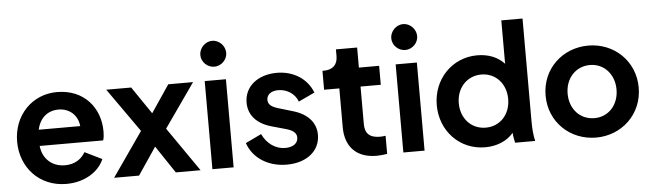

<svg xmlns="http://www.w3.org/2000/svg" viewBox="-49 -978 4013 1181"><g transform="rotate(-5 1957.5 -387.5)"><path d="M319 12C430 12 519 -43 552 -121L446 -173C422 -131 380 -103 320 -103C241 -103 183 -155 175 -235H567C572 -250 574 -270 574 -290C574 -435 478 -556 309 -556C156 -556 39 -436 39 -273C39 -114 152 12 319 12ZM178 -335C193 -407 243 -448 309 -448C378 -448 428 -402 434 -335Z M614 0H768L882 -169L995 0H1148L959 -273L1149 -544H996L882 -375L767 -544H613L804 -273Z M1221 0H1352V-544H1221ZM1208 -706C1208 -663 1245 -627 1288 -627C1331 -627 1368 -663 1368 -706C1368 -749 1331 -787 1288 -787C1245 -787 1208 -749 1208 -706Z M1680 12C1803 12 1886 -55 1886 -154C1886 -230 1836 -286 1746 -312L1659 -338C1621 -349 1595 -364 1595 -395C1595 -427 1622 -449 1666 -449C1721 -449 1769 -417 1787 -368L1887 -415C1853 -503 1769 -556 1667 -556C1549 -556 1466 -489 1466 -389C1466 -314 1514 -257 1606 -231L1695 -206C1730 -196 1758 -180 1758 -149C1758 -113 1727 -91 1680 -91C1619 -91 1567 -128 1538 -189L1440 -142C1472 -48 1564 12 1680 12Z M2235 6C2255 6 2281 3 2300 0V-112C2287 -110 2274 -109 2265 -109C2201 -109 2173 -139 2173 -194V-427H2298V-544H2173V-668H2042V-626C2042 -573 2011 -544 1958 -544H1948V-427H2042V-187C2042 -65 2112 6 2235 6Z M2400 0H2531V-544H2400ZM2387 -706C2387 -663 2424 -627 2467 -627C2510 -627 2547 -663 2547 -706C2547 -749 2510 -787 2467 -787C2424 -787 2387 -749 2387 -706Z M2905 12C2976 12 3040 -14 3080 -62C3081 -43 3085 -24 3090 0H3214C3205 -39 3202 -73 3202 -129V-757H3071V-489C3032 -532 2974 -556 2904 -556C2749 -556 2630 -432 2630 -272C2630 -112 2747 12 2905 12ZM2766 -272C2766 -366 2830 -436 2919 -436C3007 -436 3071 -367 3071 -272C3071 -176 3007 -108 2919 -108C2830 -108 2766 -177 2766 -272Z M3590 12C3748 12 3877 -107 3877 -272C3877 -436 3749 -556 3590 -556C3429 -556 3302 -436 3302 -272C3302 -108 3430 12 3590 12ZM3438 -272C3438 -366 3501 -436 3590 -436C3677 -436 3740 -366 3740 -272C3740 -177 3677 -108 3590 -108C3501 -108 3438 -177 3438 -272Z"/></g></svg>

Font: Mluvka
Style: Bold
Weight: 700
Designer: Modified by Jiří Krblich, Original typeface by Gumpita Rahayu
Foundry: Gumpita Rahayu & Jiří Krblich
Version: Version 2.000;Glyphs 3.1.1 (3134)